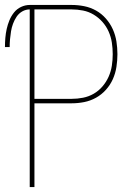

<svg xmlns="http://www.w3.org/2000/svg" viewBox="-30 -755 550 775"><path d="M90 0V-717Q74 -717 60 -709Q46 -701 37 -687.5Q28 -674 22.5 -659Q17 -644 14.5 -628.5Q12 -613 10.5 -597Q9 -581 9 -565H-10Q-10 -583 -8.5 -601.5Q-7 -620 -3 -638Q1 -656 8 -673Q15 -690 26.5 -704.5Q38 -719 55 -727Q72 -735 90 -735H259Q285 -735 310 -730Q335 -725 357.5 -712.5Q380 -700 397.5 -680Q415 -660 425.5 -636.5Q436 -613 440 -587.5Q444 -562 444 -536Q444 -511 440 -485Q436 -459 425.5 -435.5Q415 -412 397.5 -392.5Q380 -373 357.5 -360.5Q335 -348 310 -343Q285 -338 259 -338H109V0ZM109 -356H259Q282 -356 305 -360.5Q328 -365 348 -376.5Q368 -388 383.5 -406Q399 -424 408.5 -445.5Q418 -467 421.5 -490Q425 -513 425 -536Q425 -560 421.5 -583Q418 -606 408.5 -627.5Q399 -649 383.5 -666.5Q368 -684 348 -696Q328 -708 305 -712.5Q282 -717 259 -717H109Z"/></svg>

Font: Iosevka SS04 Thin
Style: Regular
Weight: 100
Monospace: yes
Designer: Belleve Invis
Foundry: Belleve Invis
Version: Version 19.0.0; ttfautohint (v1.8.4)